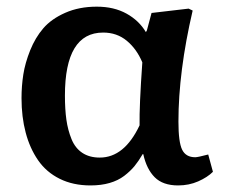

<svg xmlns="http://www.w3.org/2000/svg" viewBox="-20 -545 682 579"><path d="M252.9 14.2Q200.2 14.2 159.9 -5.9Q119.6 -25.9 94.7 -62Q69.8 -98.1 57.4 -145.3Q44.9 -192.4 44.9 -249Q44.9 -285.6 50.3 -320.3Q55.7 -355 71 -393.3Q86.4 -431.6 110.6 -459.7Q134.8 -487.8 176.5 -506.3Q218.3 -524.9 272 -524.9Q323.7 -524.9 361.6 -503.9Q399.4 -482.9 419.9 -448.2L422.9 -453.1L437 -505.9L548.8 -519L561 -513.2Q518.1 -329.1 518.1 -178.2Q518.1 -116.2 529.3 -93.5Q540.5 -70.8 568.8 -70.8Q576.2 -70.8 607.9 -79.1L622.1 -26.9Q605.5 -10.3 577.6 2Q549.8 14.2 517.1 14.2Q471.2 14.2 446.5 -10.5Q421.9 -35.2 412.1 -80.1H410.2Q397.9 -59.1 385.5 -43.9Q373 -28.8 354.5 -14.6Q335.9 -0.5 310.5 6.8Q285.2 14.2 252.9 14.2ZM280.8 -69.8Q355 -69.8 400.9 -167Q399.9 -225.1 409.2 -356.9Q392.1 -397.5 362.3 -422.1Q332.5 -446.8 291 -446.8Q175.8 -446.8 175.8 -256.8Q175.8 -215.3 180.2 -184.1Q184.6 -152.8 195.6 -125.7Q206.5 -98.6 228 -84.2Q249.5 -69.8 280.8 -69.8Z"/></svg>

Font: Literata Book SemiBold
Style: Regular
Weight: 600
Designer: Latin by Veronika Burian and Jose Scaglione. Greek by Irene Vlachou. Cyrillic by Vera Evstafieva
Foundry: TypeTogether
Version: Version 2.003;PS 002.003;hotconv 1.0.88;makeotf.lib2.5.64775